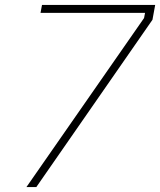

<svg xmlns="http://www.w3.org/2000/svg" viewBox="-20 -757 648 777"><path d="M87 0 563 -684 567 -705H144L150 -737H608L597 -677L127 0Z"/></svg>

Font: Tomorrow ExtraLight
Style: Italic
Weight: 275
Italic angle: -10°
Designer: Tony de Marco, Monica Rizzolli
Foundry: Just in Type
Version: Version 2.002